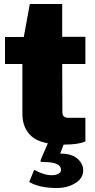

<svg xmlns="http://www.w3.org/2000/svg" viewBox="-20 -715 477 960"><path d="M291 -395 292 -155Q292 -138 300 -132Q308 -126 323 -126H407V-8Q373 8 301 8Q184 8 138 -33Q92 -74 92 -146V-395H5V-530H99L129 -695H291V-531H407V-395ZM263 225Q178 225 126 195L151 134Q199 161 238 161Q259 161 272 154Q285 147 285 134Q285 115 264 105Q243 95 194 95Q186 95 183.5 93Q181 91 184 83L222 -5H303L281 53Q339 53 367.5 78.5Q396 104 396 137Q396 176 357 200.5Q318 225 263 225Z"/></svg>

Font: Morrison Black
Style: Regular
Weight: 900
Designer: Pablo Impallari, Rodrigo Fuenzalida (Modified by Dan O. Williams)
Version: Version 0.03;June 6, 2019;FontCreator 11.5.0.2425 64-bit; tt